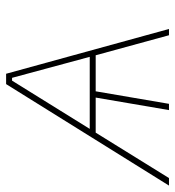

<svg xmlns="http://www.w3.org/2000/svg" viewBox="-12 -566 560 613"><g transform="rotate(-90 267.5 -260.0)"><path d="M338 -520H305L-19 0H5L150 -234H262L222 0H242L282 -234H397L461 0H481ZM162 -253 316 -501H325L392 -253Z"/></g></svg>

Font: Fixel Text 20240404 Thin
Style: Italic
Weight: 100
Width: 4
Italic angle: -10°
Designer: AlfaBravo + MacPaw
Foundry: Kyrylo Tkachov, Marchela Mozhyna, Serhii Makarenko, Maria Weinstein, Zakhar Kryvoshyya
Version: Version 1.211;Glyphs 3.2 (3225)